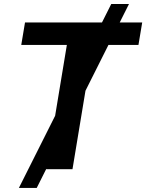

<svg xmlns="http://www.w3.org/2000/svg" viewBox="-20 -839 725 952"><path d="M73.7 92.8 531.7 -819.3H619.6L162.1 92.8ZM85.4 -616.2 104 -727.5H685.1L666.5 -616.2H441.4L339.4 0H209.5L311.5 -616.2Z"/></svg>

Font: Inter 28pt SemiBold
Style: Italic
Weight: 600
Italic angle: -9.3988°
Designer: Rasmus Andersson
Foundry: rsms
Version: Version 4.001;git-66647c0bb